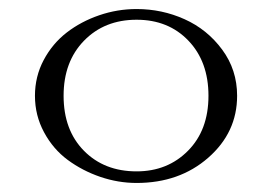

<svg xmlns="http://www.w3.org/2000/svg" viewBox="-20 -735 608 429"><path d="M285.2 -326.2Q244.1 -326.2 204.1 -339.8Q164.1 -353.5 131.3 -377.7Q98.6 -401.9 78.4 -439.5Q58.1 -477.1 58.1 -521Q58.1 -564 77.6 -600.8Q97.2 -637.7 129.2 -662.4Q161.1 -687 201.7 -700.9Q242.2 -714.8 285.2 -714.8Q341.8 -714.8 392.3 -692.1Q442.9 -669.4 476.3 -624.3Q509.8 -579.1 509.8 -521Q509.8 -439 445.3 -382.6Q380.9 -326.2 285.2 -326.2ZM122.1 -521Q122.1 -444.3 167.5 -398.2Q212.9 -352.1 285.2 -352.1Q354.5 -352.1 400.1 -398.2Q445.8 -444.3 445.8 -521Q445.8 -597.2 401.1 -644Q356.4 -690.9 285.2 -690.9Q213.4 -690.9 167.7 -644Q122.1 -597.2 122.1 -521Z"/></svg>

Font: Messapia
Style: Regular
Weight: 400
Designer: Luca Marsano
Foundry: Collletttivo
Version: Version 1.000;FEAKit 1.0